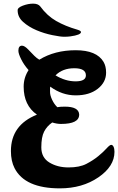

<svg xmlns="http://www.w3.org/2000/svg" viewBox="-20 -1032 649 1055"><path d="M256 -556Q255 -552 255 -548V-526Q255 -508 266.5 -483.5Q278 -459 295 -443Q310 -446 336 -446Q412 -446 415 -404V-402Q415 -351 315 -351Q293 -351 267 -359Q238 -339 222.5 -309Q207 -279 207 -222.5Q207 -166 251.5 -139Q296 -112 356.5 -112Q417 -112 454.5 -131.5Q492 -151 520 -174Q548 -197 565.5 -216.5Q583 -236 591 -236Q599 -236 604 -225.5Q609 -215 609 -198Q609 -118 520.5 -57.5Q432 3 309 3Q117 3 60 -108Q40 -147 40 -202Q40 -345 183 -402Q110 -453 110 -556Q110 -605 137 -647Q112 -675 96.5 -706Q81 -737 81 -753Q81 -781 101 -781Q115 -781 135.5 -759.5Q156 -738 169 -725Q182 -712 196 -704Q281 -756 396 -756Q511 -756 549 -692Q563 -668 563 -633Q563 -580 517 -544Q471 -508 396 -508Q321 -508 256 -556ZM425 -856Q425 -840 366 -832Q352 -830 332 -830Q312 -830 267.5 -839Q223 -848 180.5 -866Q138 -884 107.5 -911Q77 -938 77 -975Q76 -990 105.5 -1001Q135 -1012 162 -1012Q189 -1012 201 -997Q239 -945 289 -916.5Q339 -888 405 -869Q425 -863 425 -856ZM452 -618Q452 -657 388 -657Q324 -657 285 -618Q339 -585 395.5 -585Q452 -585 452 -618Z"/></svg>

Font: Leckerli One
Style: Regular
Weight: 400
Version: Version 1.001